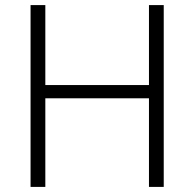

<svg xmlns="http://www.w3.org/2000/svg" viewBox="-20 -827 764 754"><path d="M623 -93V-807H565V-493H158V-807H100V-93H158V-441H565V-93Z"/></svg>

Font: Noto Sans Telugu UI Light
Style: Regular
Weight: 300
Designer: Jelle Bosma - Monotype Design Team
Foundry: Monotype Imaging Inc.
Version: Version 2.005